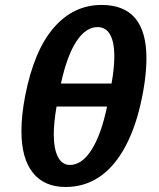

<svg xmlns="http://www.w3.org/2000/svg" viewBox="-20 -744 640 774"><path d="M244.1 9.8Q158.2 9.8 112.3 -47.9Q66.4 -105.5 66.4 -215.8Q66.4 -279.3 81.5 -357.9Q117.2 -540.5 196.8 -632.3Q276.4 -724.1 389.6 -724.1Q570.3 -724.1 570.3 -509.3Q570.3 -425.8 545.7 -320.1Q521 -214.4 477.8 -139.9Q434.6 -65.4 376 -27.8Q317.4 9.8 244.1 9.8ZM261.7 -79.1Q310.5 -79.1 349.4 -140.6Q388.2 -202.1 411.6 -314.5H208Q196.8 -250 196.8 -202.6Q196.8 -143.6 213.6 -111.3Q230.5 -79.1 261.7 -79.1ZM373.5 -634.8Q325.7 -634.8 287.8 -576.9Q250 -519 225.6 -407.2H429.7Q440.9 -470.7 440.9 -517.1Q440.9 -574.2 423.8 -604.5Q406.7 -634.8 373.5 -634.8Z"/></svg>

Font: Liberation Mono
Style: Bold Italic
Weight: 700
Italic angle: -12°
Monospace: yes
Designer: Steve Matteson
Foundry: Ascender Corporation
Version: Version 2.1.5